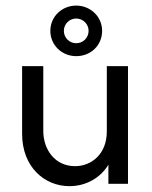

<svg xmlns="http://www.w3.org/2000/svg" viewBox="-20 -651 540 680"><path d="M250 -452.1C301.4 -452.1 341.7 -490.3 341.7 -541.7C341.7 -592.4 300 -631.2 250 -631.2C199.3 -631.2 158.3 -592.4 158.3 -541.7C158.3 -491 199.3 -452.1 250 -452.1ZM250 -497.9C225.7 -497.9 206.2 -517.4 206.2 -541.7C206.2 -566 225.7 -585.4 250 -585.4C273.6 -585.4 293.8 -566 293.8 -541.7C293.8 -517.4 274.3 -497.9 250 -497.9ZM225.7 8.3C281.9 8.3 333.3 -18.1 363.9 -67.4V0H433.3V-416.7H358.3V-185.4C358.3 -105.6 304.2 -62.5 245.8 -62.5C174.3 -62.5 133.3 -121.5 133.3 -187.5V-416.7H58.3V-177.1C58.3 -59.7 137.5 8.3 225.7 8.3Z"/></svg>

Font: Afacad
Style: Regular
Weight: 400
Designer: Kristian Moeller
Foundry: Dicotype
Version: Version 1.000